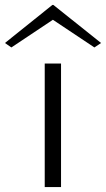

<svg xmlns="http://www.w3.org/2000/svg" viewBox="-101 -757 429 777"><path d="M80 0V-500H146V0ZM-55 -565 -81 -583 111 -737H115L308 -583L281 -565L113 -677Z"/></svg>

Font: Panamera
Style: Regular
Weight: 400
Designer: Bastien Sozeau
Foundry: NBR — Bastien Sozeau
Version: Version 3.002; ttfautohint (v1.8.4.7-5d5b);gftools[0.9.33]